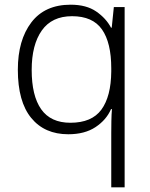

<svg xmlns="http://www.w3.org/2000/svg" viewBox="-20 -562 639 818"><path d="M454 4Q454 -17 454.5 -46.5Q455 -76 457 -97H453Q433 -51 387 -20.5Q341 10 271 10Q170 10 113 -59.5Q56 -129 56 -265Q56 -391 113.5 -466.5Q171 -542 281 -542Q348 -542 390 -513Q432 -484 453 -444H456L465 -532H511V236H454ZM280 -39Q371 -39 412 -95Q453 -151 454 -257V-271Q454 -380 414.5 -436.5Q375 -493 287 -493Q201 -493 158 -432Q115 -371 115 -264Q115 -154 155.5 -96.5Q196 -39 280 -39Z"/></svg>

Font: Noto Traditional Nushu Light
Style: Regular
Weight: 300
Designer: LIU Zhao
Foundry: LiuZhao Studio
Version: Version 2.003; ttfautohint (v1.8.4.7-5d5b)